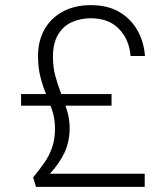

<svg xmlns="http://www.w3.org/2000/svg" viewBox="-20 -727 638 747"><path d="M333 -707Q400 -707 445 -680Q490 -653 515 -608.5Q540 -564 544 -509H488Q483 -573 443 -614.5Q403 -656 333 -656Q294 -656 260 -641Q226 -626 206 -592.5Q186 -559 186 -506Q186 -465 195.5 -430.5Q205 -396 217.5 -363.5Q230 -331 240.5 -298Q251 -265 251 -229Q251 -177 231.5 -134.5Q212 -92 174 -51H543V0H120L109 -37Q133 -66 152 -93Q171 -120 182.5 -152.5Q194 -185 194 -227Q194 -264 183.5 -296Q173 -328 160 -359Q147 -390 137.5 -426.5Q128 -463 128 -509Q128 -568 153 -612.5Q178 -657 224.5 -682Q271 -707 333 -707ZM414 -361V-316H62V-361Z"/></svg>

Font: Albert Sans Light
Style: Regular
Weight: 300
Designer: Andreas Rasmussen
Foundry: a.Foundry
Version: Version 1.025